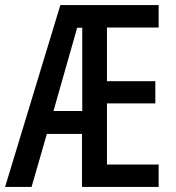

<svg xmlns="http://www.w3.org/2000/svg" viewBox="-22 -785 690 754"><path d="M601 -51H300V-259H162L102 -51H-2L215 -765H601V-677H398V-466H588V-379H398V-139H601ZM188 -349H301V-676H281Z"/></svg>

Font: Noto Sans Tamil UI ExtraCondensed Medium
Style: Regular
Weight: 500
Width: 2
Designer: Jelle Bosma - Monotype Design Team
Foundry: Monotype Imaging Inc.
Version: Version 2.004; ttfautohint (v1.8.4.7-5d5b)